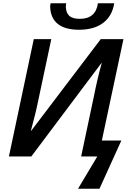

<svg xmlns="http://www.w3.org/2000/svg" viewBox="-20 -952 821 1168"><path d="M571.8 0H473.6L550.8 -364.3Q573.2 -477.1 598.6 -567.4H596.2L170.4 0H34.2L185.5 -713.9H292L213.4 -344.2Q197.3 -262.7 168 -157.2H170.4L592.8 -713.9H731L599.6 -97.2H718.3L585 196.3H454.6ZM285.2 -911.6Q285.2 -922.9 288.1 -932.1H382.8Q380.4 -918.5 380.4 -914.1Q380.9 -875 400.9 -856.2Q420.9 -837.4 466.3 -837.4Q514.2 -837.4 541.7 -861.3Q569.3 -885.3 575.7 -932.1H674.8Q662.6 -854 607.2 -812.5Q551.8 -771 460.9 -771Q376 -771 331.5 -806.6Q287.1 -842.3 285.2 -911.6Z"/></svg>

Font: Viking Open Sans Light
Style: Bold Italic
Weight: 600
Italic angle: -12°
Foundry: Ascender Corporation
Version: Version 2.000